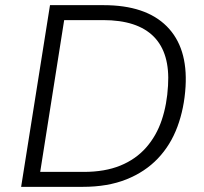

<svg xmlns="http://www.w3.org/2000/svg" viewBox="-20 -725 792 745"><path d="M62 0 174 -705H382Q545 -705 627 -623Q709 -541 700 -389Q695 -305 668.5 -233.5Q642 -162 592.5 -110Q543 -58 470.5 -29Q398 0 301 0ZM136 -58H305Q387 -58 447 -82.5Q507 -107 547 -152.5Q587 -198 607.5 -259Q628 -320 632 -393Q640 -519 576.5 -583Q513 -647 380 -647H229Z"/></svg>

Font: Nunito Sans 10pt Light
Style: Italic
Weight: 300
Italic angle: -9°
Designer: Vernon Adams
Foundry: Vernon Adams
Version: Version 3.101;gftools[0.9.27]